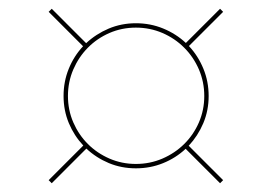

<svg xmlns="http://www.w3.org/2000/svg" viewBox="-20 -554 620 438"><path d="M125 -335Q125 -368 136.8 -397Q148.5 -426 169.5 -448.5L91 -527L98 -534L176.5 -455.5Q199 -476.5 228 -488.8Q257 -501 290 -501Q323 -501 352.2 -489Q381.5 -477 404 -456L482 -534L489 -527L411 -449Q432 -426.5 444 -397.2Q456 -368 456 -335Q456 -302 443.8 -273Q431.5 -244 410.5 -221.5L489 -143L482 -136L403.5 -214.5Q381 -193.5 352 -181.8Q323 -170 290 -170Q257 -170 228.2 -182Q199.5 -194 177 -215L98 -136L91 -143L170 -222Q149 -244.5 137 -273.2Q125 -302 125 -335ZM135 -335Q135 -303 147.2 -274.8Q159.5 -246.5 180.5 -225.5Q201.5 -204.5 229.8 -192.2Q258 -180 290 -180Q322 -180 350.5 -192.2Q379 -204.5 400.2 -225.5Q421.5 -246.5 433.8 -274.8Q446 -303 446 -335Q446 -367 433.8 -395.5Q421.5 -424 400.2 -445.2Q379 -466.5 350.5 -478.8Q322 -491 290 -491Q258 -491 229.8 -478.8Q201.5 -466.5 180.5 -445.2Q159.5 -424 147.2 -395.5Q135 -367 135 -335Z"/></svg>

Font: Lato Hairline
Style: Italic
Weight: 100
Italic angle: -7°
Designer: Lukasz Dziedzic
Foundry: tyPoland Lukasz Dziedzic
Version: Version 2.007; 2014-02-27